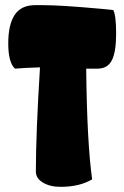

<svg xmlns="http://www.w3.org/2000/svg" viewBox="-20 -724 482 744"><path d="M419 -685Q430 -664 430 -593.5Q430 -523 413.5 -490.5Q397 -458 358 -458H314Q317 -174 337 -29Q288 0 215 0Q173 0 145.5 -17Q118 -34 119 -61Q119 -207 135 -463Q70 -461 38 -458Q12 -482 12 -555.5Q12 -629 37 -666.5Q62 -704 116 -704Q121 -704 148 -704Q216 -704 370 -690Z"/></svg>

Font: Chela One
Style: Regular
Weight: 400
Designer: Miguel Hernandez
Foundry: LatinoType
Version: Version 1.001